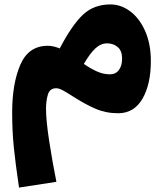

<svg xmlns="http://www.w3.org/2000/svg" viewBox="-20 -492 747 868"><path d="M662 -216Q662 -111 624 -45.5Q586 20 514 20Q459 20 411.5 -0.5Q364 -21 308 -57Q279 -76 262.5 -84.5Q246 -93 234 -93Q205 -93 196.5 -64.5Q188 -36 188 0Q188 52 202.5 146.5Q217 241 235 330L66 356Q50 248 42.5 174.5Q35 101 35 17Q35 -114 72 -199.5Q109 -285 196 -285Q221 -285 250 -273Q306 -380 355.5 -426Q405 -472 479 -472Q527 -472 569 -440.5Q611 -409 636.5 -351Q662 -293 662 -216ZM532 -227Q532 -262 512.5 -279Q493 -296 464 -296Q436 -296 411.5 -273.5Q387 -251 359 -203Q391 -181 419.5 -168.5Q448 -156 477 -156Q503 -156 517.5 -175.5Q532 -195 532 -227Z"/></svg>

Font: FiraGO Heavy
Style: Regular
Weight: 900
Designer: bBox Type
Foundry: bBox Type GmbH
Version: Version 1.001